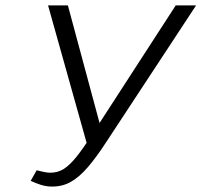

<svg xmlns="http://www.w3.org/2000/svg" viewBox="-20 -678 742 707"><path d="M172 9Q150 9 130 2.5Q110 -4 93 -12L115 -51Q131 -47 143 -44.5Q155 -42 165 -42Q193 -42 215 -56Q237 -70 261.5 -100.5Q286 -131 318 -181L627 -658H702L368 -150Q334 -98 303.5 -62.5Q273 -27 242 -9Q211 9 172 9ZM304 -134 157 -658H230L359 -179Z"/></svg>

Font: Ysabeau Infant
Style: Italic
Weight: 400
Italic angle: -12°
Designer: Christian Thalmann (Catharsis Fonts)
Version: Version 2.001;gftools[0.9.30]; featfreeze: ss01,ss02,lnum